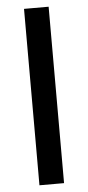

<svg xmlns="http://www.w3.org/2000/svg" viewBox="-54 -792 379 824"><g transform="rotate(-5 135.0 -380.0)"><path d="M188 0V-760H82V0Z"/></g></svg>

Font: Noto Sans Cherokee Medium
Style: Regular
Weight: 500
Designer: Monotype Design Team
Foundry: Monotype Imaging Inc.
Version: Version 2.001